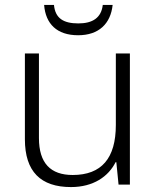

<svg xmlns="http://www.w3.org/2000/svg" viewBox="-20 -749 636 779"><path d="M437 -729H397C391 -677 356 -654 298 -654C237 -654 204 -675 199 -729H159C165 -652 211 -606 297 -606C381 -606 429 -653 437 -729ZM507 -532H450V-242C450 -107 392 -39 275 -39C185 -39 138 -87 138 -189V-532H81V-184C81 -53 145 10 268 10C359 10 420 -33 449 -91H452L461 0H507Z"/></svg>

Font: Noto Sans Gurmukhi Light
Style: Regular
Weight: 300
Designer: Jelle Bosma - Monotype Design Team
Foundry: Monotype Imaging Inc.
Version: Version 2.004